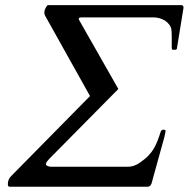

<svg xmlns="http://www.w3.org/2000/svg" viewBox="-20 -708 745 728"><path d="M16.1 0Q9.8 0 9.8 -9.8Q9.8 -29.3 23.9 -42L321.3 -343.8L151.4 -647.9Q142.6 -664.6 158.2 -686Q159.7 -688.5 161.1 -688.5H667Q675.8 -688.5 675.8 -679.2Q675.8 -675.3 674.8 -671.9L650.4 -522Q647.9 -519 640.6 -519Q633.3 -519 632.1 -521.2Q630.9 -523.4 631.1 -537.8Q631.3 -552.2 631.3 -561Q631.3 -584.5 630.1 -594.7Q628.9 -605 622.1 -614.3Q615.2 -623.5 605.5 -629.9Q585.4 -642.1 561.5 -642.1H289.6Q274.9 -642.1 279.8 -632.3L428.7 -370.6L168 -106.9Q166 -104.5 160.6 -98.6Q155.3 -92.8 154.1 -87.4Q152.8 -82 159.9 -78.9Q167 -75.7 173.8 -75.7H464.8Q487.8 -75.7 509.8 -90.8Q531.7 -106 543.7 -118.9Q555.7 -131.8 564 -146Q576.7 -168 589.4 -209Q592.8 -216.3 598.6 -216.3Q608.9 -216.3 607.9 -210.4L603 -187.5L559.1 -28.8Q557.6 -23.4 556.4 -18.3Q555.2 -13.2 553.2 -9.3Q548.8 0 539.1 0Z"/></svg>

Font: Cardo-Italic
Style: Italic
Weight: 400
Italic angle: -12°
Designer: David J. Perry
Foundry: David J. Perry
Version: Version 0.991